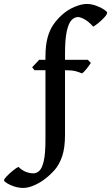

<svg xmlns="http://www.w3.org/2000/svg" viewBox="-154 -716 554 958"><path d="M380.4 -652.8Q380.4 -644 366.7 -629.2Q353 -614.3 336.4 -600.8Q319.8 -587.4 311 -583Q289.1 -607.9 268.3 -619.4Q247.6 -630.9 234.9 -630.9Q216.8 -630.9 202.1 -614.7Q187.5 -598.6 179 -559.1Q170.4 -519.5 170.4 -448.7V-417.5H284.7L299.3 -401.9Q291 -389.2 277.1 -371.6Q263.2 -354 254.4 -349.6Q244.1 -355 224.9 -360.4Q205.6 -365.7 170.4 -365.7V-43.9Q170.4 22.5 156 64.2Q141.6 106 118.9 131.6Q96.2 157.2 71.8 175.8Q46.9 195.3 16.8 208.5Q-13.2 221.7 -37.6 221.7Q-60.5 221.7 -82.5 214.6Q-104.5 207.5 -119.1 198.2Q-133.8 189 -133.8 183.6Q-133.8 177.2 -120.4 163.3Q-106.9 149.4 -89.8 135.5Q-72.8 121.6 -62 116.7Q-43 134.8 -23.9 141.8Q-4.9 148.9 12.2 148.9Q28.8 148.9 42.5 136Q56.2 123 64.5 86.7Q72.8 50.3 72.8 -20V-365.7H18.1L6.3 -380.4L41.5 -417.5H72.8V-431.6Q72.8 -489.7 83.5 -528.6Q94.2 -567.4 112.5 -593.5Q130.9 -619.6 153.3 -640.1Q182.6 -667 217.8 -681.6Q252.9 -696.3 277.8 -696.3Q302.2 -696.3 325.9 -687.5Q349.6 -678.7 365 -668.5Q380.4 -658.2 380.4 -652.8Z"/></svg>

Font: Dai Banna SIL Medium
Style: Regular
Weight: 500
Designer: Victor Gaultney
Foundry: SIL International
Version: Version 4.000